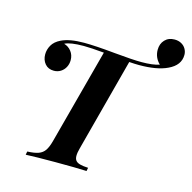

<svg xmlns="http://www.w3.org/2000/svg" viewBox="-121 -979 1099 1100"><g transform="rotate(15 428.5 -429.0)"><path d="M857.4 -787.6Q857.4 -725.6 788.1 -693.4Q727.1 -664.1 621.1 -664.1Q596.7 -664.1 562.5 -666.5L417 -116.2Q409.2 -88.4 409.2 -69.3Q409.2 -51.8 417.2 -41.5Q425.3 -31.2 443.1 -26.4Q460.9 -21.5 491.7 -20L487.8 0Q424.8 -2.9 302.7 -2.9Q184.1 -2.9 127 0L130.9 -20Q173.3 -21.5 197 -30.3Q220.7 -39.1 234.1 -58.6Q247.6 -78.1 257.8 -116.2L408.2 -680.7Q328.6 -688 288.1 -688Q207 -688 175.3 -670.9Q201.7 -663.6 218.8 -641.6Q235.8 -619.6 235.8 -589.8Q235.8 -566.9 225.8 -547.9Q215.8 -528.8 198 -517.6Q180.2 -506.3 157.7 -506.3Q124 -506.3 105 -528.8Q85.9 -551.3 85.9 -584.5Q85.9 -612.8 100.8 -639.2Q115.7 -665.5 150.9 -682.6Q199.2 -706.1 284.7 -706.1Q351.6 -706.1 470.7 -694.3Q577.1 -684.1 629.9 -684.1Q697.8 -684.1 735.8 -697.3Q701.7 -730.5 701.7 -776.4Q701.7 -812.5 723.4 -835.4Q745.1 -858.4 780.8 -858.4Q804.2 -858.4 821.5 -848.6Q838.9 -838.9 848.1 -822.5Q857.4 -806.2 857.4 -787.6Z"/></g></svg>

Font: TypoPRO Playfair Display SC
Style: Bold Italic
Weight: 700
Italic angle: -14.9847°
Designer: Claus Eggers Sørensen
Foundry: Claus Eggers Sørensen
Version: Version 1.004;PS 001.004;hotconv 1.0.70;makeotf.lib2.5.58329